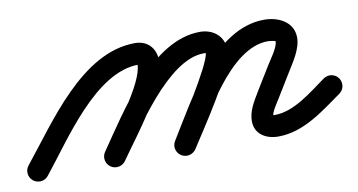

<svg xmlns="http://www.w3.org/2000/svg" viewBox="-69 -387 985 528"><g transform="rotate(-10 423.5 -123.5)"><path d="M-12.9 35.3C0 45.7 18.9 43.8 29.3 30.9C100.7 -57.3 207.1 -227.4 328.9 -227.4C331.7 -227.4 326 -235.3 326 -229.1C326 -174.4 231.8 -58.3 196.3 -7.1C186.9 6.5 190.3 25.2 203.9 34.7C217.5 44.1 236.2 40.7 245.7 27.1C245.7 27.1 245.7 27.1 245.7 27.1C290.2 -37.2 386 -153.7 386 -229.1C386 -263.3 363.6 -287.4 328.9 -287.4C179.5 -287.4 68.2 -112.6 -17.3 -6.9C-27.7 6 -25.8 24.9 -12.9 35.3ZM245.7 27.1C245.7 27.1 245.7 27.1 245.7 27.1C299.5 -50.6 409.2 -226.8 510.3 -226.8C512.8 -226.8 516 -227.4 516 -226.5C516 -196.4 411.2 -35.2 391.5 -3.6C382.7 10.5 387 29 401 37.8C415.1 46.5 433.6 42.2 442.4 28.2C474.1 -22.6 576 -166.7 576 -226.5C576 -264.2 545.9 -286.8 510.3 -286.8C374.3 -286.8 265.8 -107.2 196.3 -7.1C186.9 6.5 190.3 25.2 203.9 34.7C217.5 44.1 236.2 40.7 245.7 27.1ZM442 28.4C442 28.4 442 28.4 442 28.4C493.2 -53.3 581.7 -229 690.2 -229C694 -229 711 -226.8 711 -225C711 -208.1 688.7 -178.8 680.4 -165.1C680.4 -165.1 680.4 -165.2 680.4 -165.2C680.4 -165.2 680.4 -165.2 680.4 -165.2C666.4 -142.4 652.4 -119.5 638.4 -96.7C638.4 -96.7 638.4 -96.6 638.3 -96.5C638.3 -96.4 638.2 -96.3 638.2 -96.3C624.2 -72.7 608.4 -48.4 608.4 -20C608.4 17.1 639.8 34.2 673.1 34.2C744.5 34.2 802.7 -13.3 858.3 -52.5C871.8 -62 875.1 -80.7 865.5 -94.3C856 -107.8 837.3 -111.1 823.7 -101.5C780.5 -71 728.7 -25.8 673.1 -25.8C653.9 -25.8 666.3 -31.7 668.4 -20.4C668.4 -20.3 668.4 -19.9 668.4 -20C668.4 -34.8 682.7 -53.7 689.8 -65.7C689.8 -65.7 689.7 -65.6 689.7 -65.5C689.6 -65.4 689.6 -65.3 689.6 -65.3C703.6 -88.2 717.6 -111 731.6 -133.9C731.6 -133.9 731.6 -133.9 731.6 -133.9C731.6 -133.9 731.6 -133.9 731.6 -133.9C747.7 -160.3 771 -192.8 771 -225C771 -269.4 729 -289 690.2 -289C549.6 -289 456.5 -107.8 391.2 -3.4C382.4 10.6 386.6 29.1 400.7 37.9C414.7 46.7 433.2 42.5 442 28.4Z"/></g></svg>

Font: FRB American Cursive
Style: Bold Italic
Weight: 700
Italic angle: -25°
Version: Version 2.0;Modular Font Editor K font №1